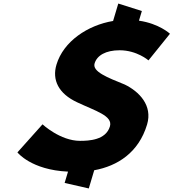

<svg xmlns="http://www.w3.org/2000/svg" viewBox="-20 -952 977 1081"><path d="M646 -932 616.7 -833.9C474.3 -810.2 337.2 -719.5 297.9 -588C272.2 -502 309.2 -425 414.4 -376C518.3 -327 616.7 -300 598.8 -240C575.7 -163 480.2 -159 430.5 -159C319.2 -159 219.4 -252 219.4 -252L78.1 -94C78.1 -94 154.7 4.9 363 14.3L343.9 78L479.9 109L510.5 6.5C641.5 -17.2 760.8 -92.9 808.1 -251C840.4 -359 762.7 -437 682.4 -476C583.3 -516 498.8 -549 512.6 -595C526 -640 575.8 -669 653.3 -669C751.1 -669 816 -612 816 -612L936.9 -762C936.9 -762 876.4 -819.1 762.4 -835.6L778.7 -890Z"/></svg>

Font: Hussar
Style: BdSuprExtOblThree
Weight: 700
Foundry: Cannot Into Space Fonts
Version: Version 2.00